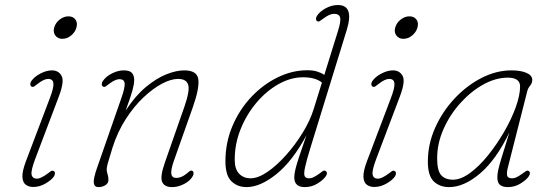

<svg xmlns="http://www.w3.org/2000/svg" viewBox="-20 -737 2180 764"><path d="M228 -582.5Q210 -582.5 200.2 -595.8Q190.5 -609 195.5 -627Q201 -646.5 217.5 -659.2Q234 -672 252 -672Q271 -672 280.2 -659.2Q289.5 -646.5 284 -627Q279 -609 263 -595.8Q247 -582.5 228 -582.5ZM119.5 -103Q102.5 -58 105.8 -42Q109 -26 127.5 -26Q141.5 -26 168.5 -45.5Q175.5 -51 181.5 -55.2Q187.5 -59.5 193.5 -56.5Q198 -54.5 198.5 -48.2Q199 -42 195 -35.5Q185.5 -21 161.5 -7Q137.5 7 112.5 7Q95 7 82.8 -1.8Q70.5 -10.5 69.2 -32.8Q68 -55 83 -95L178 -345.5Q194.5 -388.5 192.5 -405.8Q190.5 -423 171.5 -423Q155 -423 130 -403.5Q123.5 -398.5 117.5 -394Q111.5 -389.5 105.5 -392.5Q101 -395 100.5 -401Q100 -407 104 -413.5Q116 -431.5 140.5 -444.2Q165 -457 186.5 -457Q213 -457 225 -435.2Q237 -413.5 214.5 -354Z M390 -392.5Q385.5 -395 385 -401Q384.5 -407 388.5 -413.5Q401 -432.5 425.5 -444.8Q450 -457 472 -457Q495.5 -457 504.8 -447Q514 -437 514 -418.5Q514 -402.5 507.2 -377.8Q500.5 -353 480 -297Q518.5 -356 560.8 -391Q603 -426 642.5 -441.5Q682 -457 713 -457Q765 -457 769.2 -420.8Q773.5 -384.5 747.5 -311L671.5 -96Q659 -60 661.8 -44.5Q664.5 -29 681.5 -29Q691 -29 700.8 -32.8Q710.5 -36.5 722.5 -46Q729.5 -52 734.5 -56Q739.5 -60 745.5 -57Q750 -55 750.2 -48.8Q750.5 -42.5 747.5 -37Q737.5 -18 713.2 -5.2Q689 7.5 665 7.5Q633.5 7.5 625 -13.8Q616.5 -35 636.5 -91.5L714 -313Q736 -376.5 728.8 -399.8Q721.5 -423 688.5 -423Q660.5 -423 624.2 -403.8Q588 -384.5 550.2 -348.8Q512.5 -313 480 -262.5Q447.5 -212 427.5 -149Q412.5 -101 408.5 -85.8Q404.5 -70.5 404.5 -62Q404.5 -55.5 408 -44.2Q411.5 -33 411.5 -21Q411.5 -8 399.5 -0.2Q387.5 7.5 371.5 7.5Q355.5 7.5 353.2 -9.2Q351 -26 366.5 -70L462.5 -345.5Q478 -389.5 476 -405.8Q474 -422 455.5 -422Q447.5 -422 437.8 -417.8Q428 -413.5 414.5 -403.5Q407 -398 401.5 -393.8Q396 -389.5 390 -392.5Z M1360 -618.5 1216.5 -153Q1199 -96.5 1193.5 -69.8Q1188 -43 1192.8 -35.2Q1197.5 -27.5 1209.5 -27.5Q1219.5 -27.5 1229.5 -32.8Q1239.5 -38 1250.5 -46Q1258 -51.5 1263.8 -55.8Q1269.5 -60 1275 -57Q1286 -50.5 1276.5 -36Q1267.5 -22 1244.2 -7.2Q1221 7.5 1193 7.5Q1151 7.5 1151 -31Q1151 -43.5 1155 -61.2Q1159 -79 1169.5 -111Q1180 -143 1199.5 -199Q1143.5 -95 1079.5 -43.8Q1015.5 7.5 961 7.5Q924.5 7.5 900.8 -15.8Q877 -39 877 -95Q877 -170 905 -235.8Q933 -301.5 980 -351.2Q1027 -401 1085 -429.2Q1143 -457.5 1203 -457.5Q1225 -457.5 1241.5 -452.5Q1258 -447.5 1270.5 -439L1324.5 -612.5Q1337.5 -653.5 1333.2 -667.8Q1329 -682 1310 -682Q1301 -682 1291.2 -678Q1281.5 -674 1267 -663.5Q1257 -656 1252.2 -653Q1247.5 -650 1242 -652.5Q1238.5 -654.5 1237.5 -660.5Q1236.5 -666.5 1241 -673.5Q1252 -691 1276 -704Q1300 -717 1324.5 -717Q1390 -717 1360 -618.5ZM914 -101.5Q914 -63.5 931.8 -45.5Q949.5 -27.5 977 -27.5Q1007 -27.5 1044.2 -53Q1081.5 -78.5 1118.2 -119.8Q1155 -161 1184.8 -209.5Q1214.5 -258 1228.5 -304L1261 -408.5Q1235 -429.5 1186 -429.5Q1137 -429.5 1088.8 -402.5Q1040.5 -375.5 1001 -329Q961.5 -282.5 937.8 -223.8Q914 -165 914 -101.5Z M1585 -582.5Q1567 -582.5 1557.2 -595.8Q1547.5 -609 1552.5 -627Q1558 -646.5 1574.5 -659.2Q1591 -672 1609 -672Q1628 -672 1637.2 -659.2Q1646.5 -646.5 1641 -627Q1636 -609 1620 -595.8Q1604 -582.5 1585 -582.5ZM1476.5 -103Q1459.5 -58 1462.8 -42Q1466 -26 1484.5 -26Q1498.5 -26 1525.5 -45.5Q1532.5 -51 1538.5 -55.2Q1544.5 -59.5 1550.5 -56.5Q1555 -54.5 1555.5 -48.2Q1556 -42 1552 -35.5Q1542.5 -21 1518.5 -7Q1494.5 7 1469.5 7Q1452 7 1439.8 -1.8Q1427.5 -10.5 1426.2 -32.8Q1425 -55 1440 -95L1535 -345.5Q1551.5 -388.5 1549.5 -405.8Q1547.5 -423 1528.5 -423Q1512 -423 1487 -403.5Q1480.5 -398.5 1474.5 -394Q1468.5 -389.5 1462.5 -392.5Q1458 -395 1457.5 -401Q1457 -407 1461 -413.5Q1473 -431.5 1497.5 -444.2Q1522 -457 1543.5 -457Q1570 -457 1582 -435.2Q1594 -413.5 1571.5 -354Z M2000.5 -69Q1995.5 -49.5 1998 -38.5Q2000.5 -27.5 2017.5 -27.5Q2027.5 -27.5 2037.5 -32.8Q2047.5 -38 2058.5 -46Q2067.5 -53 2073 -56.2Q2078.5 -59.5 2083 -57Q2093.5 -51 2084.5 -36Q2075.5 -22 2052 -7.2Q2028.5 7.5 2001 7.5Q1981 7.5 1970 -1Q1959 -9.5 1959 -31Q1959 -43.5 1962.5 -60.5Q1966 -77.5 1976.5 -111.5Q1987 -145.5 2007 -210Q1954.5 -101.5 1890.5 -47Q1826.5 7.5 1767 7.5Q1729.5 7.5 1706 -15.2Q1682.5 -38 1682.5 -93.5Q1682.5 -163.5 1711.5 -228.5Q1740.5 -293.5 1788.8 -345Q1837 -396.5 1896 -426.8Q1955 -457 2015 -457Q2052 -457 2075 -447Q2098 -437 2098 -419Q2098 -406.5 2089.5 -396.2Q2081 -386 2078 -374ZM1719.5 -107Q1719.5 -58 1735.5 -40Q1751.5 -22 1782.5 -22Q1814 -22 1850.5 -48.8Q1887 -75.5 1922 -119Q1957 -162.5 1986 -212.5Q2015 -262.5 2032.2 -310.2Q2049.5 -358 2049.5 -393Q2049.5 -428 2000.5 -428Q1952.5 -428 1903.2 -400.8Q1854 -373.5 1812.2 -327.2Q1770.5 -281 1745 -223.8Q1719.5 -166.5 1719.5 -107Z"/></svg>

Font: Fraunces 9pt S100 Thin
Style: Italic
Weight: 100
Italic angle: -16°
Version: Version 1.000; ttfautohint (v1.8.3)